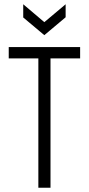

<svg xmlns="http://www.w3.org/2000/svg" viewBox="-20 -881 417 901"><path d="M160 0V-660H217V0ZM21 -607V-660H356V-607ZM89 -861 188 -777 288 -861V-800L188 -716L89 -799Z"/></svg>

Font: Bricolage Grotesque 24pt Condensed ExtraLight
Style: Regular
Weight: 250
Width: 3
Designer: Mathieu Triay
Foundry: Atelier Triay
Version: Version 1.001;gftools[0.9.33.dev8+g029e19f]